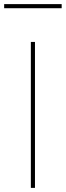

<svg xmlns="http://www.w3.org/2000/svg" viewBox="-51 -914 320 934"><path d="M-30.8 -874V-894H249V-874ZM99.1 0V-710H119.1V0Z"/></svg>

Font: Rawline Thin
Style: Regular
Weight: 250
Designer: Matt McInerney, Pablo Impallari, Rodrigo Fuenzalida
Foundry: Matt McInerney, Pablo Impallari, Rodrigo Fuenzalida
Version: Version 4.020;PS 004.020;hotconv 1.0.88;makeotf.lib2.5.64775